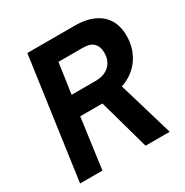

<svg xmlns="http://www.w3.org/2000/svg" viewBox="-159 -815 910 945"><g transform="rotate(-30 296.0 -343.0)"><path d="M537.1 0H399.9L319.8 -286.1H193.8L154.8 0H27.8L124 -686H393.1Q442.9 -686 479.7 -673.8Q516.6 -661.6 541.3 -639.2Q565.9 -616.7 577.9 -585.7Q589.8 -554.7 589.8 -517.1Q589.8 -480 579.8 -447.3Q569.8 -414.6 551 -387.9Q532.2 -361.3 505.4 -341.8Q478.5 -322.3 444.8 -311ZM234.9 -571.8 210 -398.9H345.2Q395.5 -398.9 424.3 -425.5Q453.1 -452.1 453.1 -499Q453.1 -532.7 434.3 -552.2Q415.5 -571.8 374 -571.8Z"/></g></svg>

Font: Archivo Narrow
Style: Bold Italic
Weight: 700
Italic angle: -8°
Designer: Hector Gatti
Foundry: Hector Gatti
Version: 1.002; ttfautohint (v0.8)